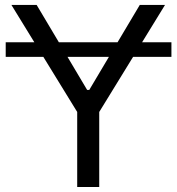

<svg xmlns="http://www.w3.org/2000/svg" viewBox="-20 -747 708 767"><path d="M664.8 -578.1V-519.9H511.7L376.4 -299.7V0H288.4V-299.7L153.1 -519.9H2.8V-578.1H117.2L25.6 -727.3H126.4L215.2 -578.1H449.6L538.4 -727.3H639.2L547.6 -578.1ZM249.6 -519.9 328.1 -387.8H336.6L415.1 -519.9Z"/></svg>

Font: Inter Alia
Style: Regular
Weight: 400
Designer: Rasmus Andersson (Latin, Greek, Cyrillic etc.) and Evan from Shavian.info (Shavian, old style figures)
Foundry: Shavian.info
Version: Version 0.001;git-37ab20767